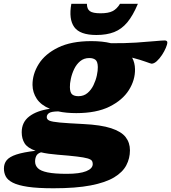

<svg xmlns="http://www.w3.org/2000/svg" viewBox="-108 -752 894 1004"><path d="M172 232.5Q88.5 232.5 37 224.8Q-14.5 217 -41.5 203Q-68.5 189 -78 170.2Q-87.5 151.5 -87.5 129.5Q-87.5 103.5 -73 85.8Q-58.5 68 -22.5 56Q13.5 44 78 36.5Q35.5 21.5 20.5 -2.8Q5.5 -27 5.5 -60.5Q5.5 -113 45 -143.2Q84.5 -173.5 153 -183Q106 -202.5 84.2 -235.5Q62.5 -268.5 62 -307.5Q61.5 -364.5 94.5 -417.2Q127.5 -470 196 -503.5Q264.5 -537 369.5 -537Q428 -537 472.5 -526Q545 -525.5 603.2 -529.2Q661.5 -533 700.8 -536.8Q740 -540.5 754 -540.5Q758 -540.5 762.5 -538.2Q767 -536 767 -530.5Q767 -520 759.2 -501.8Q751.5 -483.5 739 -464.5Q726.5 -445.5 712 -432.2Q697.5 -419 684.5 -419Q681.5 -419 654.2 -429Q627 -439 583 -450.5Q597.5 -423.5 598 -390.5Q599 -333.5 565.8 -280.8Q532.5 -228 464.2 -194.2Q396 -160.5 291 -160.5Q238 -160.5 196.5 -169.5Q160.5 -169 148.5 -160.8Q136.5 -152.5 136.5 -139.5Q136.5 -127.5 150.2 -121.2Q164 -115 205 -111.2Q246 -107.5 326.5 -103.5Q419.5 -99 473 -81.5Q526.5 -64 549 -35Q571.5 -6 571.5 34Q571.5 76 552.5 112.2Q533.5 148.5 488.8 175.5Q444 202.5 366.5 217.5Q289 232.5 172 232.5ZM302 -249Q330 -249 349.5 -265.5Q369 -282 381 -307Q393 -332 398.5 -357.8Q404 -383.5 403.5 -401.5Q403 -430 391.2 -439.2Q379.5 -448.5 359 -448.5Q331 -448.5 311.2 -432Q291.5 -415.5 279.8 -390.8Q268 -366 262.5 -340.2Q257 -314.5 257.5 -296.5Q258 -267.5 269.5 -258.2Q281 -249 302 -249ZM75.5 92.5Q75.5 113 90 127.5Q104.5 142 140.8 149.5Q177 157 242 157Q308.5 157 342.8 143.2Q377 129.5 377 105.5Q377 95 371.8 88Q366.5 81 348.8 76Q331 71 294 66.5Q257 62 193.5 57Q142 53 106.5 44.5Q88 50.5 81.8 63.2Q75.5 76 75.5 92.5ZM418 -682.5Q458.5 -682.5 480.8 -693.8Q503 -705 519.5 -732H613Q587.5 -671 557.8 -635.2Q528 -599.5 488.8 -584.2Q449.5 -569 396 -569Q310 -569 280.2 -610.5Q250.5 -652 265 -732H346.5Q346.5 -705 361.8 -693.8Q377 -682.5 418 -682.5Z"/></svg>

Font: Newsreader Caption ExtraBold
Style: Italic
Weight: 800
Italic angle: -17°
Designer: Hugues Gentile
Foundry: Production Type
Version: Version 1.001